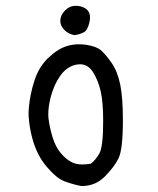

<svg xmlns="http://www.w3.org/2000/svg" viewBox="-20 -642 540 656"><path d="M399.9 -231.4Q399.9 -307.6 390.9 -352.5Q381.8 -397.5 361.3 -427.2Q340.3 -457 325 -470.2Q309.6 -483.4 275.4 -488.8Q262.2 -490.7 249.5 -490.7Q229 -490.7 209.5 -484.9Q178.2 -475.6 145.8 -445.1Q113.3 -414.6 97.9 -367.4Q82.5 -320.3 78.6 -273.9Q77.6 -264.6 77.6 -257.8Q77.6 -251 77.9 -245.4Q78.1 -239.7 78.9 -232.4Q79.6 -225.1 80.6 -217.5Q81.5 -210 83 -202.1Q85.9 -186.5 90.3 -169.9Q105.5 -112.3 139.2 -72.8Q172.4 -33.2 200 -22.7Q227.5 -12.2 258.3 -6.3Q306.2 -6.3 338.4 -39.1Q370.6 -71.8 384.8 -100.6Q399.9 -130.9 399.9 -231.4ZM261.2 -80.1Q241.2 -80.1 228 -86.4Q207 -96.2 188.5 -117.9Q169.9 -139.6 159.9 -172.4Q149.9 -205.1 146 -234.9Q145 -242.7 145 -252Q145 -276.9 152.8 -308.6Q164.1 -352.5 186 -383.3Q208.5 -415 241.7 -421.4Q247.6 -422.4 253.4 -422.4Q279.8 -422.4 296.9 -397Q315.4 -368.2 324 -330.3Q332.5 -292.5 332.5 -228.5Q332.5 -140.1 319.3 -117.2Q307.1 -95.7 290 -82.5Q273.4 -80.1 261.2 -80.1ZM287.6 -582Q287.6 -607.4 264.2 -617.2Q252.9 -622.1 238.8 -622.1Q217.8 -622.1 201.9 -606Q186 -589.8 186 -570.8Q186 -553.7 200 -539.6Q213.9 -525.4 234.4 -522Q251 -523.9 265.6 -531.2Q279.3 -538.1 285.2 -564.5Q287.6 -573.7 287.6 -582Z"/></svg>

Font: Bakudai
Style: Light
Weight: 300
Version: Version 1.48